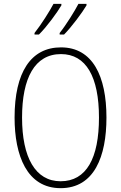

<svg xmlns="http://www.w3.org/2000/svg" viewBox="-20 -971 631 1001"><path d="M431 -943V-951H389C370 -914 324 -840 291 -799V-791H314C353 -830 410 -907 431 -943ZM300 -943V-951H259C239 -913 195 -843 160 -799V-791H183C224 -831 279 -907 300 -943ZM535 -358C535 -574 463 -724 298 -724C141 -724 56 -594 56 -358C56 -161 120 10 296 10C472 10 535 -156 535 -358ZM95 -358C95 -564 161 -689 298 -689C429 -689 496 -570 496 -358C496 -147 431 -26 296 -26C164 -26 95 -151 95 -358Z"/></svg>

Font: Noto Sans Myanmar UI Condensed ExtraLight
Style: Regular
Weight: 200
Width: 3
Designer: Monotype Design Team
Foundry: Monotype Imaging Inc.
Version: Version 2.103